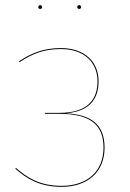

<svg xmlns="http://www.w3.org/2000/svg" viewBox="-20 -713 503 742"><path d="M135.4 -693.1C130.6 -693.1 128 -689.5 128 -685.7C128 -681.9 130.6 -678.4 135.4 -678.4C140.2 -678.4 142.8 -681.9 142.8 -685.7C142.8 -689.5 140.2 -693.1 135.4 -693.1ZM286.1 -693.1C281.2 -693.1 278.6 -689.5 278.6 -685.7C278.6 -681.9 281.2 -678.4 286.1 -678.4C290.9 -678.4 293.4 -681.9 293.4 -685.7C293.4 -689.5 290.9 -693.1 286.1 -693.1ZM215.1 -527.2C147 -527.2 100.6 -507.3 53.4 -476.1L55.4 -472.7C102.6 -503.6 147.1 -523.4 215.1 -523.4C306.2 -523.4 356.8 -471.1 356.8 -398.8C356.8 -329.9 320.8 -276.8 208.9 -276.8H153.6L153.4 -273.1H209.4C331 -273.1 380 -229.1 380 -142.4C380 -51.3 317.9 5.2 217.9 5.2C130.6 5.2 82.6 -29.1 41.5 -64.1L39.3 -60.8C80.4 -25.6 129.1 9.1 218 9.1C320.4 9.1 384.1 -49.6 384.1 -142.4C384.1 -233.1 331 -270.1 235.9 -275.1C322.4 -282.4 360.9 -326.8 360.9 -398.8C360.9 -474.3 307.1 -527.2 215.1 -527.2Z"/></svg>

Font: Fira Sans Four
Style: Regular
Weight: 100
Designer: Carrois Corporate & Edenspiekermann AG
Foundry: Carrois Corporate GbR & Edenspiekermann AG
Version: Version 4.203;PS 004.203;hotconv 1.0.88;makeotf.lib2.5.64775